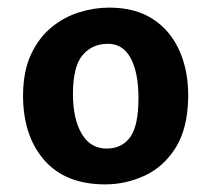

<svg xmlns="http://www.w3.org/2000/svg" viewBox="-20 -811 558 504"><path d="M40.5 -564.5Q41.5 -626 61.8 -669Q82 -712 114.8 -739Q147.5 -766 187.2 -778.5Q227 -791 267 -791Q335 -791 381.2 -761Q427.5 -731 451.2 -677.5Q475 -624 474 -554.5Q472.5 -473 440.8 -422.8Q409 -372.5 359.5 -349.8Q310 -327 256 -327Q151 -327 95.2 -391.8Q39.5 -456.5 40.5 -564.5ZM171.5 -564.5Q171.5 -499 194.5 -459.8Q217.5 -420.5 261.5 -421Q302 -422 322.8 -452.5Q343.5 -483 343.5 -553.5Q343.5 -620.5 322.8 -658.8Q302 -697 261.5 -696Q221 -695.5 196.2 -665.5Q171.5 -635.5 171.5 -564.5Z"/></svg>

Font: Koeln Type Sans
Style: Bold
Weight: 700
Designer: Eben Sorkin
Foundry: Eben Sorkin
Version: Version 2.001